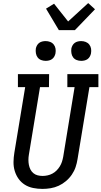

<svg xmlns="http://www.w3.org/2000/svg" viewBox="-20 -1215 657 1243"><path d="M255 8Q224 8 194.5 2Q165 -4 141 -19Q117 -34 100.5 -57Q84 -80 75.5 -108Q67 -136 67.5 -166.5Q68 -197 73 -227L143 -651H96V-735H298L297 -651H239L167 -214Q164 -197 164 -180Q164 -163 167 -147.5Q170 -132 177 -118Q184 -104 196 -94Q208 -84 223.5 -80Q239 -76 256 -76Q271 -76 287.5 -79.5Q304 -83 319 -91Q334 -99 346 -111Q358 -123 367 -137.5Q376 -152 381 -167.5Q386 -183 389 -199L463 -651H416V-735H617V-651H559L482 -185Q478 -159 469.5 -133.5Q461 -108 445 -84.5Q429 -61 407 -42.5Q385 -24 360 -12.5Q335 -1 308 3.5Q281 8 255 8ZM506 -821Q490 -821 476 -826.5Q462 -832 453.5 -843.5Q445 -855 442.5 -870Q440 -885 442 -901Q444 -911 449.5 -921Q455 -931 464 -937.5Q473 -944 484 -946.5Q495 -949 505 -949Q521 -949 535 -943.5Q549 -938 558 -926.5Q567 -915 569.5 -900Q572 -885 569 -869Q567 -859 561.5 -849Q556 -839 547 -832.5Q538 -826 527 -823.5Q516 -821 506 -821ZM276 -821Q260 -821 246 -826.5Q232 -832 223.5 -843.5Q215 -855 212.5 -870Q210 -885 212 -901Q214 -911 219.5 -921Q225 -931 234 -937.5Q243 -944 254 -946.5Q265 -949 275 -949Q291 -949 305 -943.5Q319 -938 328 -926.5Q337 -915 339.5 -900Q342 -885 339 -869Q337 -859 331.5 -849Q326 -839 317 -832.5Q308 -826 297 -823.5Q286 -821 276 -821ZM361 -1020 278 -1159 330 -1191 421 -1076 551 -1195 595 -1155 465 -1020Z"/></svg>

Font: Iosevka Etoile Medium
Style: Italic
Weight: 500
Italic angle: -9°
Designer: Belleve Invis
Foundry: Belleve Invis
Version: Version 22.1.2; ttfautohint (v1.8.4)